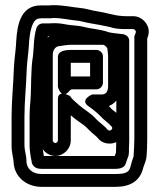

<svg xmlns="http://www.w3.org/2000/svg" viewBox="-20 -691 622 746"><path d="M168 -600H146C135 -600 125 -592 122 -583C110 -546 112 -504 108 -473C99 -420 102 -355 99 -310C97 -284 95 -265 95 -238V-124C95 -111 97 -99 98 -91L100 -78C101 -73 103 -66 104 -57C111 -40 124 -35 141 -35H429C449 -35 465 -41 469 -57C470 -62 475 -73 479 -85C482 -95 481 -114 481 -114C482 -130 482 -142 482 -151V-533C482 -550 466 -559 450 -559C434 -561 412 -563 402 -566C368 -578 333 -579 308 -586C286 -592 258 -592 243 -595C228 -598 210 -601 190 -601C183 -601 177 -600 168 -600ZM431 -115C431 -97 431 -98 426 -85H150V-88L148 -99C147 -107 145 -119 145 -124V-238C145 -263 147 -278 149 -306C152 -355 151 -420 158 -465C162 -496 162 -525 166 -550H168C175 -550 182 -550 192 -551C203 -551 218 -548 234 -546C255 -542 276 -542 295 -538C326 -530 363 -526 387 -518C401 -513 417 -513 432 -511V-151C432 -142 431 -129 431 -115ZM502 -548V-151C502 -137 500 -96 499 -83C497 -76 492 -64 489 -51C483 -23 473 -15 429 -15H141C106 -15 85 -35 83 -61C83 -87 75 -108 75 -124V-237C75 -297 82 -360 84 -425C86 -461 90 -479 92 -512C95 -575 107 -616 131 -619C135 -620 142 -620 149 -620H168C173 -620 182 -620 188 -621C222 -621 251 -613 287 -610C303 -607 315 -603 334 -600C359 -596 385 -591 407 -586C430 -578 453 -578 474 -578H498C502 -578 508 -572 508 -568C508 -561 502 -554 502 -548ZM168 -670H149C142 -670 132 -670 123 -669C47 -658 45 -563 42 -514C40 -485 36 -465 34 -427C32 -364 25 -301 25 -237V-124C25 -96 33 -74 33 -60V-58C37 -1 86 35 141 35H429C485 35 525 13 537 -41C538 -45 545 -60 548 -74C551 -88 552 -132 552 -151V-542C555 -548 558 -559 558 -568C558 -600 530 -628 498 -628H474C452 -628 432 -631 420 -634C395 -640 367 -646 342 -650C327 -653 312 -658 292 -660C259 -663 229 -671 186 -671C180 -671 176 -670 168 -670ZM205 -145C205 -141 199 -135 195 -135C191 -135 185 -141 185 -145V-476C185 -498 195 -508 206 -511C224 -514 242 -517 257 -517H380C386 -517 397 -506 397 -503C398 -491 400 -485 400 -470V-356C400 -334 390 -324 376 -324H338C338 -324 288 -303 324 -278C339 -268 358 -252 368 -242L381 -229C387 -223 395 -218 402 -211L412 -201C415 -198 419 -193 413 -187C410 -184 405 -182 399 -186L391 -195C379 -207 363 -218 354 -228C334 -251 307 -265 289 -281C272 -296 259 -306 252 -318C252 -318 205 -345 205 -306ZM255 -145V-243C277 -223 303 -209 318 -194C329 -182 342 -171 356 -159L365 -149C387 -127 428 -127 451 -153C472 -177 473 -214 447 -237L438 -247C431 -254 423 -260 415 -266L404 -278L403 -279C436 -292 450 -324 450 -356V-470C450 -485 449 -495 447 -507C443 -539 414 -567 380 -567H257C235 -567 214 -563 197 -560C158 -553 135 -515 135 -476V-145C135 -113 163 -85 195 -85C227 -85 255 -113 255 -145ZM205 -469V-353C205 -353 219 -301 249 -337C254 -343 257 -344 263 -344H355C370 -344 380 -358 380 -369V-472C380 -487 366 -497 355 -497H257C230 -497 205 -492 205 -469ZM257 -447H330V-394H263H255V-447Z"/></svg>

Font: Electronic
Style: Outline
Weight: 700
Version: Version 1.011